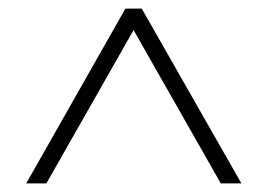

<svg xmlns="http://www.w3.org/2000/svg" viewBox="-20 -720 622 447"><path d="M41 -293 272 -700H310L542 -293H494L291 -650L88 -293Z"/></svg>

Font: DM Sans 10pt ExtraLight
Style: Regular
Weight: 250
Version: Version 4.004;gftools[0.9.30]